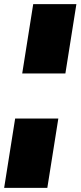

<svg xmlns="http://www.w3.org/2000/svg" viewBox="-35 -725 388 925"><path d="M72 -371 125 -705H333L280 -371ZM-15 180 38 -154H246L193 180Z"/></svg>

Font: Winston Black
Style: Italic
Weight: 900
Italic angle: -9°
Designer: Original fonts by Vernon Adams / Changes by Cristiano Sobral
Foundry: VOriginal fonts by Vernon Adams / Changes by Cristiano Sobral
Version: Version 2.503;July 17, 2020;FontCreator 13.0.0.2655 64-bit